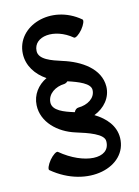

<svg xmlns="http://www.w3.org/2000/svg" viewBox="-125 -621 702 973"><g transform="rotate(-15 226.0 -134.5)"><path d="M31 202C198 342 417 288 420 137C421 74 380 26 324 -8C379 -29 419 -75 420 -133C421 -226 332 -286 239 -315C186 -332 122 -353 125 -398C129 -473 240 -486 326 -414C333 -409 353 -422 371 -443C389 -465 398 -487 391 -492C255 -607 61 -545 54 -402C51 -340 86 -287 138 -252C90 -229 57 -186 54 -132C49 -44 122 25 209 52C270 71 350 97 348 136C347 228 210 219 97 124C90 119 70 132 52 153C34 175 25 197 31 202ZM125 -128C128 -172 171 -199 218 -200C225 -201 231 -204 236 -209C291 -191 349 -168 348 -134C347 -91 303 -66 256 -66C246 -66 237 -59 232 -48C180 -64 122 -85 125 -128Z"/></g></svg>

Font: Nupuram Condensed Medium
Style: Regular
Weight: 500
Width: 3
Designer: Santhosh Thottingal (santhosh.thottingal@gmail.com)
Foundry: SMC
Version: Version 1.000